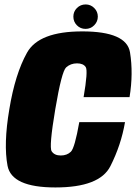

<svg xmlns="http://www.w3.org/2000/svg" viewBox="-20 -820 599 844"><path d="M223.5 4Q418 4 465.2 -89.5Q512.5 -183 529.5 -283H328.5Q308.5 -169.5 291.5 -153Q274.5 -136.5 247 -136.5Q219 -136.5 207 -155.2Q195 -174 223 -340Q251 -506 270.8 -523.8Q290.5 -541.5 318.5 -541.5Q346 -541.5 356.8 -525.2Q367.5 -509 347.5 -393H549.5Q566.5 -497.5 551.5 -589.8Q536.5 -682 341.5 -682Q151 -682 98.8 -588.5Q46.5 -495 21 -340Q-5 -186.5 13.2 -91.2Q31.5 4 223.5 4ZM356 -693Q378.5 -693 394.2 -709Q410 -725 410 -747Q410 -769 394.2 -784.8Q378.5 -800.5 356.5 -800.5Q334 -800.5 318.2 -784.8Q302.5 -769 302.5 -747Q302.5 -724.5 318 -708.8Q333.5 -693 356 -693Z"/></svg>

Font: Anybody Condensed Black
Style: Italic
Weight: 900
Width: 3
Italic angle: -10°
Version: Version 1.113;gftools[0.9.25]